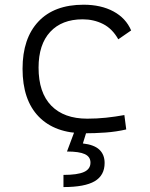

<svg xmlns="http://www.w3.org/2000/svg" viewBox="-20 -547 626 802"><path d="M333 9.8Q209.5 9.8 141.8 -59.8Q74.2 -129.4 74.2 -259.8Q74.2 -386.7 140.4 -457Q206.5 -527.3 329.1 -527.3Q401.9 -527.3 453.9 -499.3Q505.9 -471.2 527.8 -419.9L474.1 -382.8Q449.2 -427.2 410.4 -446.8Q371.6 -466.3 325.2 -466.3Q238.3 -466.3 189.7 -413.8Q141.1 -361.3 141.1 -264.6Q141.1 -160.2 194.1 -105.7Q247.1 -51.3 344.7 -51.3Q384.3 -51.3 423.3 -55.4Q462.4 -59.6 499.5 -66.4L507.3 -6.3Q465.3 3.4 420.7 6.6Q376 9.8 333 9.8ZM245.1 234.4V183.6Q303.7 183.6 330.8 171.4Q357.9 159.2 357.9 132.3Q357.9 107.9 334.5 96.9Q311 85.9 259.8 85.9L298.3 -17.1L343.3 -2.9L326.2 52.2Q373.5 57.6 395.3 78.4Q417 99.1 417 133.8Q417 185.5 375.5 210Q334 234.4 245.1 234.4Z"/></svg>

Font: Caskaydia Cove Light
Style: Regular
Weight: 300
Monospace: yes
Designer: Aaron Bell
Foundry: Saja Typeworks
Version: Version 4.300; ttfautohint (v1.8.3)